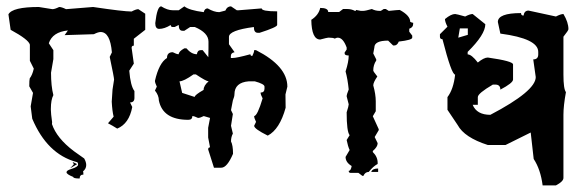

<svg xmlns="http://www.w3.org/2000/svg" viewBox="-20 -470 1817 599"><path d="M146.5 -173.3Q138.7 -158.7 138.7 -130.4V-127Q138.7 -116.2 142.6 -88.9Q142.1 -85.9 142.1 -83Q156.7 -39.1 210.4 1.5L242.7 24.4Q249 35.6 249 44.9Q249 56.6 238.8 64.9Q240.2 64.9 240.2 74.7Q228.5 74.7 228.5 86.9Q208.5 86.9 208.5 82Q187.5 73.7 187.5 67.4Q187.5 61.5 202.6 57.1Q223.6 50.8 223.6 43.5Q223.6 35.2 217.8 35.2Q127 10.3 80.6 -99.6L75.7 -138.2L83 -180.2L71.3 -200.7Q71.3 -220.7 72.8 -225.6Q81.1 -236.3 85.4 -255.9L73.2 -280.3V-330.6Q69.8 -346.2 13.2 -377L6.3 -425.3Q18.6 -448.2 101.1 -448.2L143.6 -441.4Q150.9 -441.4 164.6 -448.2Q172.4 -448.2 186 -441.4L270.5 -448.2Q365.2 -434.1 390.6 -434.1Q404.3 -441.4 411.6 -441.4L433.1 -427.2V-377L397.5 -349.1V-327.6Q390.6 -327.6 390.6 -320.8L397.5 -271.5L383.3 -249.5Q387.2 -201.7 399.4 -186V-164.6Q399.4 -150.4 385.7 -150.4L392.6 -136.2Q382.8 -84 345.7 -68.8Q331.1 -78.1 316.9 -85.4L334.5 -106Q330.1 -124 328.6 -152.8L331.1 -190.9L335.9 -221.7Q335.9 -228 322.3 -292.5L329.1 -306.6Q323.7 -370.1 293.9 -370.1Q286.1 -370.1 272.9 -363.3L181.6 -360.4L191.9 -375Q143.6 -370.1 132.3 -335L146.5 -313.5V-285.6L139.2 -243.2Q139.2 -201.2 146.5 -173.3ZM220.7 42 198.7 55.2 210.4 42.5 206.5 35.2Z M482.9 -450.2Q502.4 -438 519 -438H537.6L555.2 -450.2Q569.8 -438 615.7 -432.1Q618.2 -443.8 627.9 -443.8Q647.9 -432.1 664.1 -432.1L683.1 -437Q688.5 -450.2 700.7 -450.2L718.8 -438H724.6L796.4 -443.8Q796.4 -434.6 844.7 -434.6V-392.1Q844.7 -385.3 790 -367.7H784.2Q772 -367.7 772 -385.7Q694.3 -375.5 694.3 -355V-332L711.9 -307.1Q700.2 -305.2 700.2 -295.4V-289.1H706.1Q718.3 -289.1 761.2 -300.8Q761.2 -295.4 767.1 -295.4Q772.9 -306.6 772.9 -313.5H778.8Q876.5 -263.7 876.5 -199.7L870.6 -175.3L871.1 -133.8Q852.5 -66.4 815.4 -46.9Q772.9 -67.9 772.9 -77.6L778.8 -89.8Q772.9 -101.6 772.9 -107.9Q783.2 -108.9 799.3 -163.1Q793 -174.8 793 -181.2Q805.2 -181.2 805.2 -193.8V-199.7Q805.2 -208 774.9 -216.3H756.3Q711.4 -212.9 711.4 -175.3Q711.4 -168.9 706.5 -156.7L700.7 -126.5L706.5 -114.3L700.7 -77.6L706.5 -53.2Q700.7 -42.5 700.7 -28.8Q707 -16.6 707 9.8Q688.5 53.2 670.4 53.2H647.5L629.4 -3.9Q629.4 -10.3 635.3 -10.3L629.4 -41V-71.3L635.3 -102.1L615.7 -107.9Q604.5 -102.1 597.7 -102.1Q585.9 -107.9 580.1 -107.9Q580.1 -96.2 567.4 -96.2Q487.8 -96.2 475.6 -156.7Q475.6 -172.4 463.4 -187.5L469.2 -199.7Q463.4 -211.9 463.4 -217.8Q476.1 -273.9 501 -289.1Q501 -307.1 519 -307.1Q530.8 -300.8 537.6 -300.8Q537.6 -309.6 555.2 -319.3H561.5Q577.1 -300.8 594.2 -300.8Q596.2 -313.5 606 -313.5H612.3L629.9 -291.5L630.4 -319.3V-340.3Q630.4 -367.7 587.9 -385.7H573.2L555.2 -374H549.3Q537.6 -374 537.6 -392.1L524.9 -385.7H519Q512.7 -385.7 512.7 -392.1Q493.2 -379.9 476.6 -379.9Q464.4 -379.9 464.4 -397.9Q470.2 -450.2 482.9 -450.2ZM583.5 -237.8Q553.2 -216.3 540 -216.3L548.3 -180.2L587.4 -167.5Q587.4 -173.8 615.2 -189.5Q615.2 -203.1 630.9 -216.3Q623.5 -216.3 591.3 -237.8Z M1159.7 55.7V66.4H1138.2Q1141.6 55.7 1159.7 55.7ZM979 -445.3Q1003.9 -445.3 1003.9 -432.6H1038.1L1050.3 -441.9H1063Q1076.2 -441.9 1087.4 -436Q1090.8 -436 1090.8 -439L1106 -436H1112.3Q1120.1 -436 1140.1 -441.9Q1151.4 -436 1165 -436H1168L1177.2 -441.9H1183.6L1192.9 -436Q1220.2 -439 1227.1 -439Q1259.8 -421.4 1259.8 -401.9Q1265.6 -398.9 1269 -398.9V-395.5Q1269 -384.3 1256.8 -380.4V-371.1L1266.1 -358.9V-352.5Q1266.1 -345.2 1224.1 -340.3Q1219.2 -328.1 1210 -328.1H1206.5L1190.9 -343.3Q1147.9 -343.3 1147.9 -321.8L1144.5 -303.2L1153.8 -284.7V-281.2Q1144.5 -267.6 1144.5 -250Q1144.5 -247.1 1157.2 -231.4Q1144.5 -212.9 1144.5 -203.6Q1152.3 -175.8 1152.3 -153.8V-123L1143.1 -107.4L1161.6 -66.9V-64L1148.9 -42.5L1158.2 -23.4Q1158.2 -11.7 1143.1 1V4.4Q1158.2 19 1158.2 38.1V41.5Q1143.6 49.3 1130.4 66.4Q1119.1 66.4 1113.8 78.6H1110.4L1098.1 69.3H1073.7Q1067.9 69.3 1067.9 63Q1074.7 63 1077.1 47.9Q1058.1 36.6 1058.1 19.5L1070.8 -2Q1065.4 -13.2 1061.5 -33.2L1070.8 -48.3Q1061.5 -59.1 1061.5 -119.6Q1067.9 -139.6 1067.9 -144.5Q1061.5 -168 1061.5 -169.4Q1061.5 -175.3 1067.9 -190.9Q1064.5 -224.1 1058.1 -247.1Q1067.9 -277.3 1067.9 -296.9Q1055.2 -296.9 1055.2 -303.2V-306.2L1061.5 -315.4V-321.8Q1050.3 -352.5 1033.7 -352.5Q1030.3 -352.5 1024.4 -349.6Q1019 -352.5 1006.8 -352.5H1003.9Q1001 -352.5 979 -346.7Q952.1 -346.7 951.2 -408.2Q974.1 -422.9 979 -445.3Z M1672.9 108.4Q1666.5 58.6 1645 25.9L1635.7 -56.6L1557.1 -17.6H1502Q1428.7 -41 1407.7 -80.1L1376 -127.4V-167Q1395 -191.9 1399.9 -237.3Q1388.7 -237.3 1360.4 -347.7Q1352.5 -347.7 1352.5 -355.5V-363.3L1376 -386.7Q1368.2 -401.9 1368.2 -410.6Q1387.2 -426.3 1399.9 -426.3Q1403.8 -426.3 1431.2 -418.5Q1446.3 -426.3 1454.6 -426.3L1494.1 -394.5Q1494.1 -362.3 1439 -308.1V-300.3Q1451.2 -300.3 1470.7 -274.9Q1489.7 -290.5 1502 -290.5Q1580.6 -279.3 1580.6 -269V-221.7Q1580.1 -210.9 1541 -190.4Q1541 -206.1 1525.4 -206.1H1517.6Q1470.7 -178.7 1470.7 -167V-143.1H1454.6Q1467.3 -111.8 1509.8 -111.8Q1651.4 -186 1651.4 -229.5L1643.6 -284.7Q1659.2 -284.7 1659.2 -300.3V-308.1Q1659.2 -349.6 1541 -365.2L1533.2 -401.4Q1533.2 -429.2 1605.5 -429.2Q1605.5 -421.4 1613.3 -421.4Q1615.7 -437 1628.9 -437L1714.4 -418.5Q1729.5 -426.3 1737.8 -426.3Q1753.4 -400.4 1753.4 -378.9Q1753.4 -375 1737.8 -355.5V-237.3Q1737.8 -192.4 1745.6 -182.6Q1737.8 -140.1 1737.8 -111.8V85Q1737.8 96.2 1714.4 108.4ZM1439.5 -361.3V-381.3H1414.6L1409.7 -352.5Z"/></svg>

Font: Truetypewriter PolyglOTT
Style: Regular
Weight: 400
Designer: Sergey Beatoff a.k.a. Sam_T
Version: Version 3.76